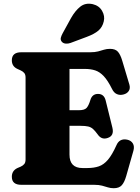

<svg xmlns="http://www.w3.org/2000/svg" viewBox="-20 -976 740 1014"><path d="M42.5 -657.5Q42.5 -700 92.5 -700H456.5Q481.5 -700 498.2 -704.5Q515 -709 529.2 -713.5Q543.5 -718 561 -718Q589 -718 602.5 -703Q616 -688 626 -654L663.5 -528.5Q669 -509 659.8 -495.2Q650.5 -481.5 632 -477Q614 -472 597.8 -478.8Q581.5 -485.5 571.5 -506.5Q549 -551.5 527.8 -574Q506.5 -596.5 482.8 -604.2Q459 -612 428 -612H347V-394H397Q426 -394 437 -405.8Q448 -417.5 457 -447Q466.5 -480 497.5 -480Q529.5 -480 538 -445.5L573.5 -302Q584 -259 549 -247.5Q516.5 -236 496 -266Q482.5 -284.5 471.5 -294.5Q460.5 -304.5 445.5 -308Q430.5 -311.5 405 -311.5H347V-159.5Q347 -88.5 416 -88.5H440.5Q476 -88.5 502 -97.5Q528 -106.5 550 -132.2Q572 -158 594.5 -208Q610.5 -246.5 651.5 -238.5Q672.5 -234 681.8 -218.2Q691 -202.5 684.5 -179.5L646.5 -46Q637 -13 623 2.5Q609 18 580.5 18Q564 18 549.8 13.5Q535.5 9 518.8 4.5Q502 0 477 0H92.5Q42.5 0 42.5 -42.5Q42.5 -74.5 72 -88.5L89.5 -96Q101.5 -101.5 108.2 -109.8Q115 -118 115 -134V-566Q115 -582 108.2 -590.2Q101.5 -598.5 89.5 -604L72 -612Q42.5 -625.5 42.5 -657.5ZM355 -880.5Q377 -919.5 404.2 -941Q431.5 -962.5 470 -954Q503.5 -946 519.2 -918.5Q535 -891 528 -863Q521 -832.5 499.5 -814.2Q478 -796 437.5 -781L352 -749Q339.5 -744.5 326.5 -745.8Q313.5 -747 306 -756Q298.5 -765.5 301.2 -776.5Q304 -787.5 310.5 -799.5Z"/></svg>

Font: Fraunces 9pt Soft Black
Style: Regular
Weight: 900
Version: Version 1.000;[b76b70a41]